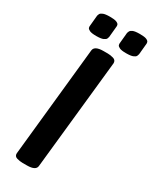

<svg xmlns="http://www.w3.org/2000/svg" viewBox="-222 -927 792 984"><g transform="rotate(30 173.5 -434.5)"><path d="M280 -750Q253 -750 241.5 -755.5Q230 -761 228 -767.5Q226 -774 227 -779L233 -843Q234 -846 237 -853Q240 -860 252 -865.5Q264 -871 294 -871Q321 -871 332.5 -866Q344 -861 346 -854Q348 -847 347 -843L341 -779Q340 -774 337 -767.5Q334 -761 321.5 -755.5Q309 -750 280 -750ZM104 -750Q76 -750 64.5 -755.5Q53 -761 51 -767.5Q49 -774 50 -779L56 -843Q57 -847 60 -853.5Q63 -860 75.5 -865.5Q88 -871 117 -871Q144 -871 155.5 -866Q167 -861 169 -854.5Q171 -848 170 -843L164 -779Q163 -775 160.5 -768.5Q158 -762 145.5 -756Q133 -750 104 -750ZM102 2Q86 2 68.5 -3Q51 -8 52 -26L119 -673Q122 -702 175 -702H201Q216 -702 233.5 -697Q251 -692 251 -674L183 -27Q181 2 128 2Z"/></g></svg>

Font: Asap SemiBold
Style: Italic
Weight: 600
Italic angle: -6°
Designer: Pablo Cosgaya
Foundry: Omnibus-Type
Version: Version 3.001; ttfautohint (v1.8.3)